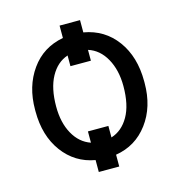

<svg xmlns="http://www.w3.org/2000/svg" viewBox="-98 -675 763 819"><g transform="rotate(-15 283.0 -265.0)"><path d="M44.4 -269Q44.4 -371.6 96.2 -444.3Q147.9 -517.1 238.3 -533.7V-588.4H328.6V-534.2Q419.4 -518.6 472.4 -446.3Q525.4 -374 525.4 -266.1V-258.3Q525.4 -152.8 471.4 -80.6Q417.5 -8.3 328.6 5.9V58.1H238.3V5.4Q150.4 -9.8 97.4 -81.8Q44.4 -153.8 44.4 -261.2ZM328.6 -70.3Q377 -85.4 405.8 -135.5Q434.6 -185.5 434.6 -269Q434.6 -339.8 406.2 -390.6Q377.9 -441.4 328.6 -457V-409.2H238.3V-456.5Q190.4 -440.4 162.6 -389.6Q134.8 -338.9 134.8 -258.3Q134.8 -187 162.4 -137.5Q189.9 -87.9 238.3 -71.3V-121.1H328.6Z"/></g></svg>

Font: SteelSelectRoboto
Style: Roboto-Regular
Weight: 400
Designer: Google
Version: Version 2.137; 2017